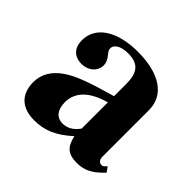

<svg xmlns="http://www.w3.org/2000/svg" viewBox="-125 -613 767 767"><g transform="rotate(45 258.5 -229.5)"><path d="M490 -64 480 -54C477 -51 474 -50 469 -50C455 -50 448 -61 448 -78V-339C448 -425 374 -473 252 -473C139 -473 61 -427 61 -347C61 -305 85 -279 126 -279C166 -279 194 -305 194 -339C194 -353 188 -365 175 -381C166 -391 164 -398 164 -404C164 -428 193 -441 229 -441C288 -441 310 -412 310 -348V-280C194 -247 147 -229 109 -204C64 -174 42 -136 42 -92C42 -18 88 14 152 14C210 14 256 -5 311 -55C322 -4 344 14 393 14C436 14 467 -2 505 -43ZM310 -97C288 -66 264 -57 240 -57C210 -57 188 -80 188 -124C188 -182 230 -223 310 -245Z"/></g></svg>

Font: XITS
Style: Bold
Weight: 700
Designer: MicroPress Inc., with final additions and corrections provided by Coen Hoffman, Elsevier (retired)
Version: Version 1.107